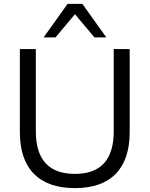

<svg xmlns="http://www.w3.org/2000/svg" viewBox="-20 -957 768 986"><path d="M365 9Q226 9 154 -64.5Q82 -138 82 -279V-705H164V-283Q164 -64 365 -64Q564 -64 564 -283V-705H646V-279Q646 -138 574.5 -64.5Q503 9 365 9ZM204 -765 327 -937H403L526 -765H465L365 -884L265 -765Z"/></svg>

Font: Nunito Sans
Style: Regular
Weight: 400
Designer: Vernon Adams
Foundry: Vernon Adams
Version: Version 3.101; ttfautohint (v1.8.4.7-5d5b);gftools[0.9.27]